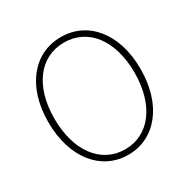

<svg xmlns="http://www.w3.org/2000/svg" viewBox="-167 -894 1049 1063"><g transform="rotate(-30 357.0 -363.0)"><path d="M357 13C529 13 652 -136 652 -365C652 -594 529 -739 357 -739C185 -739 62 -594 62 -365C62 -136 185 13 357 13ZM357 -22C204 -22 101 -157 101 -365C101 -573 204 -704 357 -704C510 -704 613 -573 613 -365C613 -157 510 -22 357 -22Z"/></g></svg>

Font: Harano Aji Gothic KR ExtraLight
Style: Regular
Weight: 250
Foundry: Masamichi Hosoda
Version: HaranoAjiGothicKR-ExtraLight version 20220220;ttx 4.29.1